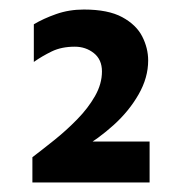

<svg xmlns="http://www.w3.org/2000/svg" viewBox="-20 -847 374 403"><path d="M48 -464V-517Q69 -533 94 -553Q119 -573 142 -596.5Q165 -620 179.5 -645.5Q194 -671 194 -697Q194 -722 177 -735.5Q160 -749 137 -749Q109 -749 88.5 -739Q68 -729 51 -717V-796Q71 -808 98 -817.5Q125 -827 156 -827Q207 -827 236.5 -811Q266 -795 278.5 -770.5Q291 -746 291 -720Q291 -684 271 -649Q251 -614 219 -585Q187 -556 151 -535L141 -550H294V-464Z"/></svg>

Font: Maven Pro SemiBold
Style: Regular
Weight: 600
Designer: Joe Prince
Foundry: Joe Prince
Version: Version 2.103